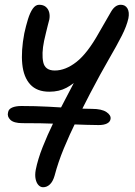

<svg xmlns="http://www.w3.org/2000/svg" viewBox="-20 -522 565 806"><path d="M161 264Q150 264 141.5 255Q133 246 129.5 229.5Q126 213 130 191Q139 146 159 95.5Q179 45 204 -6.5Q229 -58 254.5 -106Q280 -154 301 -195Q322 -236 333 -265L367 -255Q342 -224 316 -197Q290 -170 259 -153.5Q228 -137 187 -137Q135 -137 107 -167.5Q79 -198 73.5 -253Q68 -308 82 -382Q89 -414 97.5 -441.5Q106 -469 117.5 -485.5Q129 -502 144 -502Q162 -502 172.5 -493Q183 -484 186.5 -470Q190 -456 187 -440Q184 -429 180.5 -415Q177 -401 173 -384.5Q169 -368 165 -350Q154 -296 161.5 -261Q169 -226 210 -226Q255 -226 301 -262Q347 -298 395 -384Q429 -443 446 -472.5Q463 -502 487 -502Q506 -502 515 -486.5Q524 -471 519 -445Q512 -413 491.5 -372.5Q471 -332 437 -273.5Q403 -215 358 -129Q329 -73 300.5 -15Q272 43 248 101Q224 159 209 216Q202 240 189.5 252Q177 264 161 264ZM394 3Q370 3 342 2Q314 1 283 0Q252 -1 218.5 -2.5Q185 -4 149 -4.5Q113 -5 74 -5Q38 -5 23.5 -19Q9 -33 14 -51Q16 -64 31 -70.5Q46 -77 70 -77Q128 -77 184.5 -74Q241 -71 288 -68Q335 -65 366 -65Q407 -65 427 -51.5Q447 -38 444 -22Q442 -10 429 -3.5Q416 3 394 3Z"/></svg>

Font: Shantell Sans
Style: Italic
Weight: 400
Italic angle: -11°
Designer: Stephen Nixon, Anya Danilova, Shantell Martin
Foundry: Arrow Type
Version: Version 1.011;[c5ecc13dd]